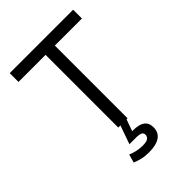

<svg xmlns="http://www.w3.org/2000/svg" viewBox="-252 -756 1083 1083"><g transform="rotate(-45 290.0 -214.0)"><path d="M253 0V-580H37V-650H543V-580H327V0ZM277 222Q246 222 221 216Q196 210 175 201L189 151Q207 159 230 164.5Q253 170 278 170Q308 170 320.5 161.5Q333 153 333 137Q333 123 322 117Q311 111 284 111H231L270 0H319L294 70H302Q395 70 395 139Q395 181 364.5 201.5Q334 222 277 222Z"/></g></svg>

Font: Sometype Mono
Style: Regular
Weight: 400
Monospace: yes
Designer: Ryoichi Tsunekawa
Foundry: Dharma Type
Version: Version 1.000; ttfautohint (v1.8.3)